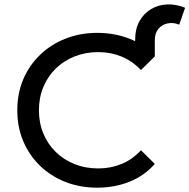

<svg xmlns="http://www.w3.org/2000/svg" viewBox="-20 -860 876 888"><path d="M696 -599 605 -600V-674Q605 -727 625.5 -763Q646 -799 679.5 -818.5Q713 -838 754 -839.5Q795 -841 836 -824L809 -746Q782 -757 756 -752Q730 -747 713 -727Q696 -707 696 -674ZM430 8Q350 8 282.5 -18.5Q215 -45 165 -93.5Q115 -142 87.5 -207Q60 -272 60 -350Q60 -428 87.5 -493Q115 -558 165.5 -606.5Q216 -655 283.5 -681.5Q351 -708 430 -708Q511 -708 580 -680.5Q649 -653 696 -599L632 -536Q592 -578 542 -598.5Q492 -619 435 -619Q375 -619 325 -599Q275 -579 238 -543Q201 -507 180.5 -457.5Q160 -408 160 -350Q160 -292 180.5 -242.5Q201 -193 238 -157Q275 -121 325 -101Q375 -81 435 -81Q492 -81 542 -101.5Q592 -122 632 -165L696 -102Q649 -48 580 -20Q511 8 430 8Z"/></svg>

Font: Montserrat Thin Medium
Style: Regular
Weight: 500
Version: Version 9.000